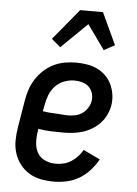

<svg xmlns="http://www.w3.org/2000/svg" viewBox="-54 -804 609 854"><g transform="rotate(5 250.0 -377.0)"><path d="M219 8Q189 8 160.5 2.5Q132 -3 108 -17.5Q84 -32 67 -54.5Q50 -77 41.5 -104Q33 -131 33.5 -161Q34 -191 39 -221L59 -341Q63 -365 71 -389.5Q79 -414 93.5 -436.5Q108 -459 128 -477.5Q148 -496 172 -507.5Q196 -519 221 -523.5Q246 -528 271 -528Q296 -528 320.5 -524Q345 -520 366 -510Q387 -500 404 -483.5Q421 -467 431 -445.5Q441 -424 444.5 -400Q448 -376 444 -351Q440 -330 430.5 -309.5Q421 -289 405 -272Q389 -255 369 -243Q349 -231 328 -224.5Q307 -218 285.5 -215.5Q264 -213 243 -213Q214 -213 185.5 -214Q157 -215 130 -220L128 -207Q124 -182 125.5 -157Q127 -132 138.5 -112Q150 -92 172.5 -82Q195 -72 220 -72Q237 -72 254.5 -76Q272 -80 288 -90Q304 -100 317 -114Q330 -128 339 -144L414 -108Q399 -82 378.5 -59Q358 -36 332 -20.5Q306 -5 276.5 1.5Q247 8 219 8ZM257 -291Q273 -291 289 -294.5Q305 -298 319 -307.5Q333 -317 342.5 -332Q352 -347 355 -362Q358 -381 353 -398Q348 -415 336 -426.5Q324 -438 307 -443Q290 -448 271 -448Q249 -448 226 -439.5Q203 -431 186 -413Q169 -395 160.5 -372.5Q152 -350 148 -327L143 -300Q157 -297 171.5 -296Q186 -295 200 -294.5Q214 -294 228 -292.5Q242 -291 257 -291ZM195 -590 155 -624 269 -762H371L437 -620L389 -594L311 -703Z"/></g></svg>

Font: Iosevka Curly Slab Medium
Style: Italic
Weight: 500
Italic angle: -9°
Monospace: yes
Designer: Belleve Invis
Foundry: Belleve Invis
Version: Version 22.1.2; ttfautohint (v1.8.4)